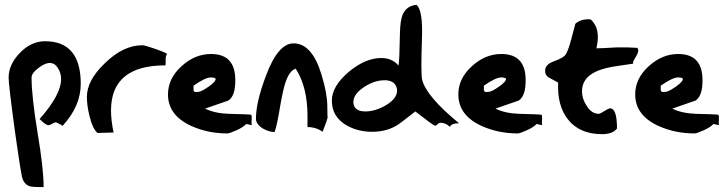

<svg xmlns="http://www.w3.org/2000/svg" viewBox="-20 -640 2996 793"><path d="M313.5 -293.9Q313.5 -201.2 238.3 -120.1Q237.3 -122.1 225.6 -127.9Q213.9 -134.8 210 -134.8Q205.1 -134.8 195.3 -128.9Q186.5 -123 179.7 -123Q168.9 -123 143.6 -148.4Q232.4 -249 232.4 -313.5Q232.4 -338.9 218.8 -359.4Q206.1 -379.9 185.5 -379.9Q165 -379.9 137.7 -358.4Q110.4 -337.9 110.4 -319.3Q110.4 -243.2 134.8 -93.8Q160.2 55.7 160.2 132.8Q117.2 132.8 109.4 130.9Q83 126 73.2 98.6Q67.4 85 41 -102.5Q15.6 -290 15.6 -319.3Q15.6 -373 61.5 -420.9Q108.4 -469.7 166 -469.7Q313.5 -469.7 313.5 -293.9Z M669.9 -418Q664.1 -407.2 664.1 -395.5Q665 -377.9 663.1 -370.1Q438.5 -370.1 438.5 -183.6Q438.5 -142.6 449.2 -92.8Q426.8 -91.8 382.8 -90.8Q362.3 -108.4 349.6 -161.1Q338.9 -203.1 338.9 -240.2Q338.9 -307.6 412.1 -377.9Q488.3 -453.1 567.4 -453.1Q578.1 -453.1 614.3 -440.4Q650.4 -428.7 669.9 -418Z M1017.6 -166Q1020.5 -161.1 1019.5 -146.5Q1017.6 -130.9 1020.5 -123Q1012.7 -125 997.1 -127.9Q984.4 -114.3 956.1 -101.6Q927.7 -88.9 918.9 -88.9Q839.8 -88.9 771.5 -119.1Q673.8 -163.1 673.8 -250Q673.8 -316.4 730.5 -367.2Q785.2 -417 851.6 -417Q960 -417 951.2 -291Q948.2 -241.2 922.9 -224.6Q875 -208 827.1 -191.4Q866.2 -171.9 924.8 -169.9Q1006.8 -168 1017.6 -166ZM870.1 -316.4Q861.3 -320.3 851.6 -320.3Q828.1 -320.3 779.3 -286.1Q779.3 -277.3 779.3 -269.5Q779.3 -259.8 790 -259.8Q793 -259.8 797.9 -260.7Q809.6 -259.8 841.8 -282.2Q874 -304.7 870.1 -316.4Z M1332 -197.3Q1332 -146.5 1334 -159.2Q1332 -144.5 1312.5 -95.7Q1285.2 -115.2 1250 -115.2Q1250 -142.6 1250 -161.1Q1250 -281.2 1201.2 -356.4Q1174.8 -347.7 1159.2 -299.8Q1149.4 -272.5 1136.7 -199.2Q1125 -126 1114.3 -94.7Q1090.8 -94.7 1065.4 -109.4Q1037.1 -127 1037.1 -149.4Q1037.1 -217.8 1078.1 -326.2Q1127.9 -460.9 1192.4 -460.9Q1267.6 -460.9 1306.6 -335.9Q1332 -254.9 1332 -197.3Z M1876 -130.9Q1844.7 -130.9 1837.9 -116.2Q1821.3 -132.8 1799.8 -132.8Q1793 -132.8 1787.1 -127Q1782.2 -121.1 1776.4 -121.1Q1770.5 -121.1 1695.3 -179.7Q1628.9 -127 1617.2 -121.1Q1574.2 -95.7 1517.6 -95.7Q1457 -95.7 1410.2 -123Q1350.6 -158.2 1350.6 -224.6Q1350.6 -283.2 1418.9 -341.8Q1488.3 -400.4 1554.7 -400.4Q1599.6 -400.4 1626 -369.1Q1629.9 -388.7 1631.8 -501Q1632.8 -555.7 1643.6 -581.1Q1660.2 -616.2 1700.2 -620.1Q1727.5 -596.7 1722.7 -478.5Q1717.8 -335.9 1723.6 -310.5Q1741.2 -241.2 1876 -130.9ZM1617.2 -281.2Q1606.4 -308.6 1568.4 -308.6Q1526.4 -308.6 1483.4 -280.3Q1439.5 -251 1439.5 -218.8Q1439.5 -207 1445.3 -197.3Q1457 -179.7 1488.3 -179.7Q1531.2 -179.7 1575.2 -206.1Q1620.1 -233.4 1620.1 -266.6Q1620.1 -274.4 1617.2 -281.2Z M2216.8 -166Q2219.7 -161.1 2218.8 -146.5Q2216.8 -130.9 2219.7 -123Q2211.9 -125 2196.3 -127.9Q2183.6 -114.3 2155.3 -101.6Q2127 -88.9 2118.2 -88.9Q2039.1 -88.9 1970.7 -119.1Q1873 -163.1 1873 -250Q1873 -316.4 1929.7 -367.2Q1984.4 -417 2050.8 -417Q2159.2 -417 2150.4 -291Q2147.5 -241.2 2122.1 -224.6Q2074.2 -208 2026.4 -191.4Q2065.4 -171.9 2124 -169.9Q2206.1 -168 2216.8 -166ZM2069.3 -316.4Q2060.5 -320.3 2050.8 -320.3Q2027.3 -320.3 1978.5 -286.1Q1978.5 -277.3 1978.5 -269.5Q1978.5 -259.8 1989.3 -259.8Q1992.2 -259.8 1997.1 -260.7Q2008.8 -259.8 2041 -282.2Q2073.2 -304.7 2069.3 -316.4Z M2594.7 -377Q2582 -375 2541 -369.1Q2472.7 -360.4 2438.5 -342.8Q2383.8 -316.4 2383.8 -262.7Q2383.8 -232.4 2402.3 -204.1Q2422.9 -169.9 2453.1 -169.9Q2459 -169.9 2476.6 -181.6Q2493.2 -192.4 2500 -192.4Q2528.3 -192.4 2528.3 -109.4Q2510.7 -85.9 2466.8 -85.9Q2373 -85.9 2325.2 -147.5Q2281.2 -203.1 2285.2 -298.8Q2285.2 -298.8 2246.1 -320.3Q2231.4 -329.1 2231.4 -347.7Q2231.4 -374 2267.6 -386.7Q2309.6 -401.4 2318.4 -418Q2329.1 -438.5 2339.8 -479.5Q2355.5 -539.1 2356.4 -542Q2377.9 -560.5 2409.2 -560.5Q2415 -560.5 2419.9 -559.6Q2449.2 -533.2 2449.2 -487.3Q2449.2 -466.8 2443.4 -440.4Q2461.9 -440.4 2527.3 -444.3Q2569.3 -445.3 2612.3 -442.4Q2616.2 -437.5 2616.2 -431.6Q2616.2 -421.9 2605.5 -404.3Q2594.7 -386.7 2594.7 -381.8Q2594.7 -377 2594.7 -377Z M2947.3 -166Q2950.2 -161.1 2949.2 -146.5Q2947.3 -130.9 2950.2 -123Q2942.4 -125 2926.8 -127.9Q2914.1 -114.3 2885.7 -101.6Q2857.4 -88.9 2848.6 -88.9Q2769.5 -88.9 2701.2 -119.1Q2603.5 -163.1 2603.5 -250Q2603.5 -316.4 2660.2 -367.2Q2714.8 -417 2781.2 -417Q2889.6 -417 2880.9 -291Q2877.9 -241.2 2852.5 -224.6Q2804.7 -208 2756.8 -191.4Q2795.9 -171.9 2854.5 -169.9Q2936.5 -168 2947.3 -166ZM2799.8 -316.4Q2791 -320.3 2781.2 -320.3Q2757.8 -320.3 2709 -286.1Q2709 -277.3 2709 -269.5Q2709 -259.8 2719.7 -259.8Q2722.7 -259.8 2727.5 -260.7Q2739.3 -259.8 2771.5 -282.2Q2803.7 -304.7 2799.8 -316.4Z"/></svg>

Font: Lazy Dog
Style: Regular
Weight: 400
Version: July 2001 - Freeware